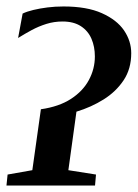

<svg xmlns="http://www.w3.org/2000/svg" viewBox="-24 -574 426 594"><path d="M-4 0 -0.5 -34 76 -47.5 102.5 -236Q158.5 -244 195.5 -268Q232.5 -292 251 -326.5Q269.5 -361 269.5 -399.5Q269.5 -429.5 259 -454Q248.5 -478.5 226.2 -493Q204 -507.5 169.5 -507.5Q143.5 -507.5 119.5 -500Q95.5 -492.5 73.8 -480.8Q52 -469 32 -456.5L46 -532Q59.5 -538.5 79.2 -543.2Q99 -548 122.8 -551Q146.5 -554 172.5 -554Q245 -554 291.2 -533.2Q337.5 -512.5 359.8 -479.8Q382 -447 382 -409.5Q382 -361 358.5 -325.8Q335 -290.5 296.8 -266.5Q258.5 -242.5 212.5 -228.5L187.5 -47.5L273 -34L270 0Z"/></svg>

Font: Merriweather 60pt Medium
Style: Italic
Weight: 500
Italic angle: -7.8°
Version: Version 2.101